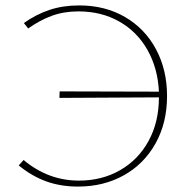

<svg xmlns="http://www.w3.org/2000/svg" viewBox="-20 -683 696 708"><path d="M596 -329Q596 -230 553.5 -154Q511 -78 436.5 -36.5Q362 5 268 5Q204 5 151 -14Q98 -33 49 -73L67 -93Q158 -17 271 -17Q356 -17 423 -55.5Q490 -94 528 -163.5Q566 -233 566 -324L199 -322L200 -346L566 -345Q562 -431 524 -498.5Q486 -566 420 -603.5Q354 -641 269 -641Q215 -641 170.5 -624.5Q126 -608 84 -578L68 -598Q113 -630 162.5 -646.5Q212 -663 272 -663Q368 -663 441.5 -620Q515 -577 555.5 -501Q596 -425 596 -329Z"/></svg>

Font: Ysabeau Extralight
Style: Regular
Weight: 200
Designer: Christian Thalmann (Catharsis Fonts)
Version: Version 0.003